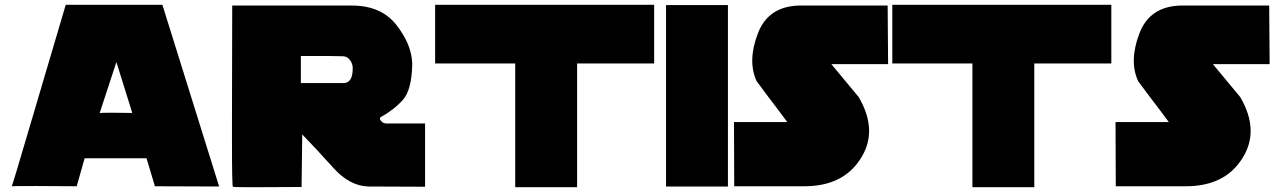

<svg xmlns="http://www.w3.org/2000/svg" viewBox="-20 -780 5330 803"><path d="M29.3 -1Q30.3 1 114.3 -284.2Q198.2 -569.3 254.9 -759.8Q389.6 -759.8 659.2 -759.8Q718.8 -570.3 896.5 0Q829.1 0 627.9 -1Q619.1 -30.3 592.8 -118.2Q528.3 -118.2 334 -118.2Q326.2 -88.9 300.8 -1Q233.4 -1 130.9 -2Q29.3 -2 29.3 -1ZM533.2 -307.6Q516.6 -361.3 466.8 -520.5Q449.2 -466.8 422.9 -386.7Q396.5 -305.7 396.5 -306.6Q395.5 -308.6 447.3 -308.6Q499 -307.6 533.2 -307.6Z M954.1 1Q950.2 -1 950.2 -193.4Q950.2 -234.4 950.2 -284.2Q951.2 -567.4 951.2 -756.8Q1116.2 -756.8 1446.3 -756.8Q1448.2 -756.8 1451.2 -756.8Q1574.2 -756.8 1637.7 -675.8Q1702.1 -593.8 1704.1 -512.7Q1702.1 -402.3 1664.1 -361.3Q1626 -319.3 1570.3 -289.1Q1569.3 -287.1 1569.3 -284.2Q1569.3 -281.2 1569.3 -281.2Q1570.3 -279.3 1571.3 -277.3Q1572.3 -276.4 1575.2 -273.4Q1576.2 -271.5 1577.1 -270.5Q1579.1 -268.6 1579.1 -268.6Q1581.1 -267.6 1585 -265.6Q1586.9 -265.6 1593.8 -263.7Q1634.8 -263.7 1757.8 -263.7Q1757.8 -197.3 1757.8 1Q1698.2 1 1519.5 0Q1441.4 -2.9 1374 -78.1Q1306.6 -153.3 1244.1 -217.8Q1243.2 -144.5 1241.2 2Q1168.9 2 1063.5 2.9Q1036.1 2.9 1015.6 2.9Q957 2.9 954.1 1ZM1417 -432.6Q1436.5 -432.6 1446.3 -449.2Q1455.1 -464.8 1455.1 -492.2Q1456.1 -512.7 1443.4 -529.3Q1430.7 -545.9 1410.2 -544.9Q1410.2 -544.9 1345.7 -545.9Q1281.2 -545.9 1238.3 -545.9Q1238.3 -507.8 1238.3 -432.6Q1283.2 -432.6 1417 -432.6Z M2134.8 -514.6Q2199.2 -514.6 2393.6 -514.6Q2393.6 -384.8 2393.6 2.9Q2329.1 2.9 2134.8 2.9Q2134.8 -127 2134.8 -514.6ZM2715.8 -514.6Q2487.3 -514.6 1799.8 -514.6Q1799.8 -575.2 1799.8 -759.8Q2029.3 -759.8 2715.8 -759.8Q2715.8 -698.2 2715.8 -514.6Z M2765.6 -758.8Q2830.1 -758.8 3024.4 -758.8Q3024.4 -569.3 3024.4 0Q2960 0 2765.6 0Q2765.6 -190.4 2765.6 -758.8Z M3050.8 -1Q3050.8 -68.4 3049.8 -269.5Q3199.2 -269.5 3236.3 -269.5Q3272.5 -269.5 3272.5 -269.5Q3241.2 -312.5 3192.4 -376Q3144.5 -440.4 3144.5 -440.4Q3105.5 -524.4 3149.4 -639.6Q3192.4 -753.9 3323.2 -756.8Q3446.3 -756.8 3692.4 -756.8Q3693.4 -695.3 3694.3 -511.7Q3634.8 -511.7 3457 -511.7Q3485.4 -477.5 3528.3 -425.8Q3571.3 -374 3571.3 -374Q3654.3 -232.4 3579.1 -116.2Q3505.9 -1 3343.8 -1Q3341.8 -1 3339.8 -1Q3244.1 -1 3050.8 -1Z M4046.9 -514.6Q4111.3 -514.6 4305.7 -514.6Q4305.7 -384.8 4305.7 2.9Q4241.2 2.9 4046.9 2.9Q4046.9 -127 4046.9 -514.6ZM4627.9 -514.6Q4399.4 -514.6 3711.9 -514.6Q3711.9 -575.2 3711.9 -759.8Q3941.4 -759.8 4627.9 -759.8Q4627.9 -698.2 4627.9 -514.6Z M4646.5 -1Q4646.5 -68.4 4645.5 -269.5Q4794.9 -269.5 4832 -269.5Q4868.2 -269.5 4868.2 -269.5Q4836.9 -312.5 4788.1 -376Q4740.2 -440.4 4740.2 -440.4Q4701.2 -524.4 4745.1 -639.6Q4788.1 -753.9 4918.9 -756.8Q5042 -756.8 5288.1 -756.8Q5289.1 -695.3 5290 -511.7Q5230.5 -511.7 5052.7 -511.7Q5081.1 -477.5 5124 -425.8Q5167 -374 5167 -374Q5250 -232.4 5174.8 -116.2Q5101.6 -1 4939.5 -1Q4937.5 -1 4935.5 -1Q4839.8 -1 4646.5 -1Z"/></svg>

Font: Star Wars
Style: Regular
Weight: 400
Version: Version 1.0